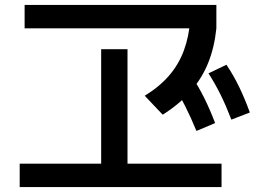

<svg xmlns="http://www.w3.org/2000/svg" viewBox="-20 -750 1040 780"><path d="M60 10V-85H391V-550H498V-85H880V10ZM80 -635V-730H859V-635ZM568 -361Q627 -397 666.5 -442.5Q706 -488 727 -545Q748 -602 753 -671L859 -635Q851 -557 825.5 -494Q800 -431 754.5 -379Q709 -327 641 -284ZM778 -218Q755 -274 732.5 -318.5Q710 -363 682 -405L757 -443Q787 -398 810 -351.5Q833 -305 854 -250ZM920 -264Q898 -321 876 -365.5Q854 -410 827 -452L900 -487Q930 -442 952.5 -395Q975 -348 995 -293Z"/></svg>

Font: M PLUS 1 Code Medium
Style: Regular
Weight: 500
Designer: Coji Morishita
Foundry: UNDERFOREST DESIGN
Version: Version 1.002